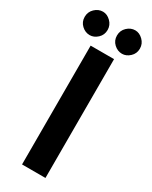

<svg xmlns="http://www.w3.org/2000/svg" viewBox="-246 -978 817 1030"><g transform="rotate(30 162.5 -463.5)"><path d="M240 -736V0H95V-736ZM62 -927Q88 -927 110 -905.5Q132 -884 132 -854Q132 -823 110 -802.5Q88 -782 62 -782Q34 -782 12 -802.5Q-10 -823 -10 -854Q-10 -885 12 -906Q34 -927 62 -927ZM262 -927Q288 -927 310 -905.5Q332 -884 332 -854Q332 -823 310 -802.5Q288 -782 262 -782Q234 -782 212 -802.5Q190 -823 190 -854Q190 -885 212 -906Q234 -927 262 -927Z"/></g></svg>

Font: Josefin Sans
Style: Bold
Weight: 700
Designer: Santiago Orozco
Foundry: Typemade
Version: Version 2.000